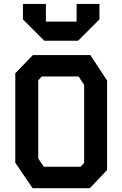

<svg xmlns="http://www.w3.org/2000/svg" viewBox="-20 -984 640 1004"><path d="M152 -696 60 -601V-133L150.5 0H450L540 -95V-563L452.5 -696ZM180 -155.5V-564L198.5 -584H391L420 -540.5V-132L401.5 -112H209ZM100 -882.5V-963.5H220V-871H380.5V-963.5H500V-882.5L388.5 -771H211.5Z"/></svg>

Font: Kode
Style: Regular
Weight: 400
Monospace: yes
Designer: Isa Ozler
Foundry: Kadena LLC
Version: Version 1.000;gftools[0.9.28]